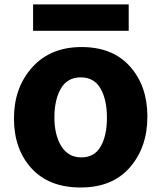

<svg xmlns="http://www.w3.org/2000/svg" viewBox="-20 -791 715 853"><path d="M119.6 -43.5Q42 -128.9 42 -265.1Q42 -401.4 123 -491.7Q204.1 -582 342.3 -582Q480.5 -582 557.6 -495.6Q634.8 -409.2 634.8 -272.9Q634.8 -136.7 557.1 -47.4Q479.5 42 338.4 42Q197.3 42 119.6 -43.5ZM127 -654.3V-771.5H551.8V-654.3ZM250.5 -397.5Q221.7 -347.7 221.7 -269.5Q221.7 -191.4 252.4 -141.6Q283.2 -91.8 341.3 -91.8Q399.4 -91.8 427.2 -140.1Q455.1 -188.5 455.1 -268.1Q455.1 -347.7 426.8 -397.5Q398.4 -447.3 338.9 -447.3Q279.3 -447.3 250.5 -397.5Z"/></svg>

Font: GenEi M Gothic v2 Heavy
Style: Regular
Weight: 800
Version: Version 2.0